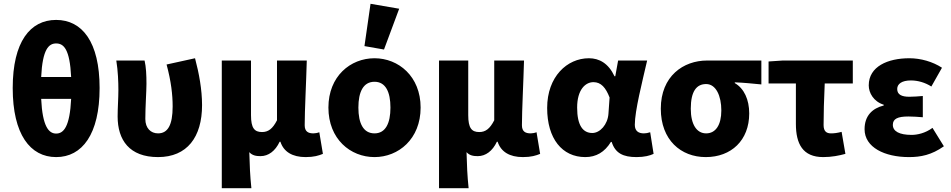

<svg xmlns="http://www.w3.org/2000/svg" viewBox="-20 -816 5015 1012"><path d="M276 12C413 12 505 -108 505 -352C505 -595 413 -711 276 -711C139 -711 47 -596 47 -352C47 -108 139 12 276 12ZM276 -587C316 -587 348 -557 355 -410H197C204 -557 237 -587 276 -587ZM276 -112C237 -112 204 -149 197 -295H355C348 -149 316 -112 276 -112Z M813 12C966 12 1045 -93 1045 -262C1045 -344 1029 -430 1008 -509L858 -476C882 -387 890 -317 890 -255C890 -156 864 -113 813 -113C775 -113 746 -140 746 -189C746 -255 752 -334 752 -374C752 -421 750 -463 742 -497H593C602 -442 604 -382 604 -342C604 -296 600 -248 600 -202C600 -78 662 12 813 12Z M1149 176H1305C1298 109 1296 57 1294 -14C1310 4 1331 7 1353 7C1395 7 1431 -20 1454 -69H1458C1475 -16 1521 12 1591 12C1635 12 1660 4 1682 -5L1663 -119C1653 -115 1640 -113 1632 -113C1604 -113 1586 -123 1586 -156C1586 -235 1594 -383 1597 -497H1440V-182C1417 -137 1394 -120 1361 -120C1321 -120 1303 -141 1303 -209V-497H1149Z M1954 12C2080 12 2197 -83 2197 -249C2197 -414 2080 -509 1954 -509C1827 -509 1711 -414 1711 -249C1711 -83 1827 12 1954 12ZM1954 -113C1895 -113 1869 -166 1869 -249C1869 -332 1895 -385 1954 -385C2012 -385 2038 -332 2038 -249C2038 -166 2012 -113 1954 -113ZM2004 -555 2084 -770 1933 -796 1901 -573Z M2294 176H2450C2443 109 2441 57 2439 -14C2455 4 2476 7 2498 7C2540 7 2576 -20 2599 -69H2603C2620 -16 2666 12 2736 12C2780 12 2805 4 2827 -5L2808 -119C2798 -115 2785 -113 2777 -113C2749 -113 2731 -123 2731 -156C2731 -235 2739 -383 2742 -497H2585V-182C2562 -137 2539 -120 2506 -120C2466 -120 2448 -141 2448 -209V-497H2294Z M3065 12C3122 12 3167 -14 3200 -68H3204C3223 -8 3265 12 3335 12C3377 12 3406 4 3425 -5L3407 -119C3395 -115 3384 -113 3374 -113C3347 -113 3326 -124 3326 -158C3326 -232 3365 -384 3391 -497H3238L3223 -414H3219C3187 -482 3139 -509 3084 -509C2969 -509 2864 -412 2864 -247C2864 -85 2943 12 3065 12ZM3102 -115C3053 -115 3022 -154 3022 -249C3022 -344 3066 -383 3108 -383C3148 -383 3173 -354 3193 -302L3187 -216C3183 -160 3143 -115 3102 -115Z M3700 12C3834 12 3929 -76 3929 -218C3929 -291 3902 -350 3853 -378V-382C3905 -380 3939 -376 3993 -371V-497H3707C3582 -497 3463 -415 3463 -243C3463 -78 3569 12 3700 12ZM3702 -113C3652 -113 3621 -160 3621 -243C3621 -336 3652 -373 3702 -373C3754 -373 3782 -310 3782 -234C3782 -157 3752 -113 3702 -113Z M4319 12C4364 12 4403 4 4436 -5L4416 -121C4393 -115 4377 -113 4360 -113C4337 -113 4321 -123 4321 -157C4321 -212 4323 -294 4327 -376H4475V-497H4106L4031 -492V-376H4175V-163C4175 -58 4211 12 4319 12Z M4771 12C4833 12 4890 1 4955 -45L4895 -142C4857 -114 4815 -105 4785 -105C4720 -105 4686 -124 4686 -158C4686 -190 4712 -202 4768 -202C4792 -202 4819 -200 4844 -198V-310C4821 -308 4794 -306 4773 -306C4733 -306 4709 -317 4709 -347C4709 -374 4734 -392 4781 -392C4818 -392 4856 -381 4889 -360L4945 -459C4896 -491 4833 -509 4773 -509C4660 -509 4559 -466 4559 -366C4559 -327 4584 -281 4638 -264V-260C4578 -245 4537 -206 4537 -135C4537 -39 4643 12 4771 12Z"/></svg>

Font: DAIFUKU Sans
Style: Bold
Weight: 700
Designer: Original font ‘Source Han Sans JP’ : Paul D. Hunt
Foundry: Daifuku
Version: Version 1.000